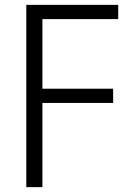

<svg xmlns="http://www.w3.org/2000/svg" viewBox="-20 -770 560 790"><path d="M88.2 -750V0H154.5V-346.4H445.5V-405H154.5V-691.4H466.4V-750Z"/></svg>

Font: Spartan MB
Style: Regular
Weight: 212
Designer: Matt Bailey, Mirko Velimirovic
Foundry: Matt Bailey
Version: Version 1.005